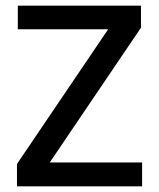

<svg xmlns="http://www.w3.org/2000/svg" viewBox="-20 -659 562 679"><path d="M482.5 -84.5V0H40V-79L362.5 -555.5H43V-639H478.5V-561L156 -84.5Z"/></svg>

Font: Anek Odia Medium
Style: Regular
Weight: 500
Designer: Yesha Goshar & Mahesh Sahu (Odia), Yesha Goshar (Latin)
Foundry: Ek Type
Version: Version 1.003